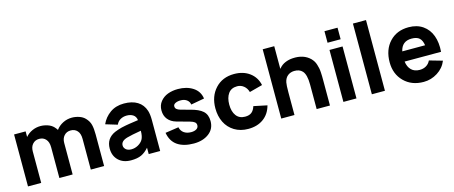

<svg xmlns="http://www.w3.org/2000/svg" viewBox="-46 -1379 4747 2008"><g transform="rotate(-15 2327.0 -375.5)"><path d="M842.8 -523.9Q876.5 -488.8 886.7 -447.3Q897 -405.8 897 -342.8V0H752.9V-332.5Q752.9 -390.6 726.1 -419.9Q699.7 -450.2 654.3 -450.2Q609.9 -450.2 582.5 -418.9Q556.2 -389.2 556.2 -340.8V0H412.6V-332.5Q412.6 -390.1 385.3 -419.9Q358.9 -450.2 313.5 -450.2Q269 -450.2 241.7 -418.9Q215.8 -389.6 215.8 -340.8V0H72.8V-562.5H197.8V-502Q227.5 -537.1 270.5 -556.6Q313.5 -576.2 360.4 -576.2Q399.4 -576.2 438.2 -563.2Q477.1 -550.3 502 -523.9Q520.5 -503.9 528.3 -489.7Q558.1 -530.3 603.8 -553.2Q649.4 -576.2 701.2 -576.2Q740.2 -576.2 779.1 -563.2Q817.9 -550.3 842.8 -523.9Z M1503.9 0H1379.9V-68.8Q1341.3 -24.4 1298.1 -4.4Q1254.9 15.6 1186 15.6Q1101.1 15.6 1050.8 -33Q1000.5 -81.5 1000.5 -160.6Q1000.5 -270.5 1101.6 -315.4Q1119.1 -323.2 1141.1 -330.1Q1163.1 -336.9 1179.9 -341.3Q1196.8 -345.7 1226.6 -351.1Q1256.3 -356.4 1269.5 -358.4Q1282.7 -360.4 1318.6 -365.5Q1354.5 -370.6 1363.3 -372.1Q1357.9 -412.1 1329.8 -430.4Q1301.8 -448.7 1261.2 -448.7Q1222.7 -448.7 1192.4 -431.4Q1162.1 -414.1 1147.5 -380.4L1020.5 -418.9Q1051.3 -488.8 1114 -533.4Q1176.8 -578.1 1265.1 -578.1Q1353.5 -578.1 1411.1 -542.5Q1468.8 -506.8 1491.2 -437.5Q1503.9 -397.5 1503.9 -335.4ZM1344.2 -162.6Q1363.3 -195.3 1363.3 -257.3Q1256.8 -239.3 1210.9 -226.1Q1139.2 -206.5 1139.2 -157.2Q1139.2 -132.3 1159.9 -113.5Q1180.7 -94.7 1219.2 -94.7Q1257.3 -94.7 1292 -114Q1326.7 -133.3 1344.2 -162.6Z M2088.9 -411.6 1943.8 -385.3Q1939.9 -415.5 1915.5 -435.1Q1891.1 -454.6 1853.5 -456.1Q1816.9 -457.5 1792 -445.8Q1767.1 -434.1 1767.1 -413.6Q1767.1 -393.6 1780.3 -382.1Q1793.5 -370.6 1821.3 -362.3Q1862.8 -350.1 1917 -336.4Q2009.8 -313 2052 -274.7Q2094.2 -236.3 2094.2 -166.5Q2094.2 -81.5 2029.5 -33Q1964.8 15.6 1865.7 15.6Q1756.3 15.6 1689.9 -29.8Q1623.5 -75.2 1607.4 -168.9L1752.4 -190.4Q1760.7 -149.9 1791.7 -128.2Q1822.8 -106.4 1869.1 -106.4Q1904.8 -106.4 1927 -120.4Q1949.2 -134.3 1949.2 -160.6Q1949.2 -181.6 1933.6 -194.3Q1918 -207 1885.7 -215.8Q1762.2 -250 1746.1 -254.4Q1689.5 -270.5 1658 -309.3Q1626.5 -348.1 1626.5 -406.2Q1626.5 -461.4 1658.2 -501.2Q1689.9 -541 1739.5 -559.6Q1789.1 -578.1 1849.1 -578.1Q1944.3 -578.1 2011 -534.9Q2077.6 -491.7 2088.9 -411.6Z M2711.4 -390.6 2569.8 -353Q2557.6 -396 2526.6 -420.9Q2495.6 -445.8 2456.1 -445.8Q2391.6 -445.8 2359.4 -400.6Q2327.1 -355.5 2327.1 -281.2Q2327.1 -205.6 2360.4 -161.1Q2393.6 -116.7 2456.1 -116.7Q2502 -116.7 2527.6 -137.7Q2553.2 -158.7 2566.4 -201.2L2711.4 -170.9Q2687.5 -81.5 2620.8 -33Q2554.2 15.6 2456.1 15.6Q2370.6 15.6 2306.6 -23.4Q2242.7 -62.5 2209.7 -129.4Q2176.8 -196.3 2176.8 -281.2Q2176.8 -411.1 2253.9 -494.6Q2331.1 -578.1 2458 -578.1Q2557.1 -578.1 2625 -527.8Q2692.9 -477.5 2711.4 -390.6Z M3280.8 -517.6Q3295.4 -502.9 3306.4 -485.4Q3317.4 -467.8 3324 -445.8Q3330.6 -423.8 3334.5 -405.8Q3338.4 -387.7 3340.1 -360.4Q3341.8 -333 3342 -317.1Q3342.3 -301.3 3342.3 -272V0H3198.2V-265.6Q3198.2 -374 3161.1 -413.6Q3130.4 -447.3 3072.3 -445.8Q3033.7 -444.3 3005.9 -423.8Q2973.6 -399.9 2963.9 -352.1Q2958 -324.7 2958 -244.6V0H2814.9V-750H2939.9V-504.4Q2945.3 -509.8 2947.3 -512.7Q2973.1 -543.5 3011.7 -559.6Q3050.3 -575.7 3092.3 -578.1Q3210.9 -585.9 3280.8 -517.6Z M3487.8 -765.6H3629.4V-640.6H3487.8ZM3487.8 -562.5V0H3629.4V-562.5Z M3795.9 0H3937.5V-765.6H3795.9Z M4215.3 -241.7Q4223.1 -182.1 4256.8 -149.4Q4290.5 -116.7 4346.7 -116.7Q4386.2 -116.7 4416.7 -134.8Q4447.3 -152.8 4463.4 -187.5L4605 -147Q4574.7 -72.3 4505.1 -28.3Q4435.5 15.6 4355 15.6Q4224.1 15.6 4143.1 -65.7Q4062 -147 4062 -273.9Q4062 -410.6 4140.4 -494.4Q4218.8 -578.1 4346.7 -578.1Q4437 -578.1 4499.8 -534.7Q4562.5 -491.2 4590.1 -415.8Q4617.7 -340.3 4609.9 -241.7ZM4346.7 -455.1Q4242.2 -455.1 4219.2 -351.1H4466.3Q4459 -403.8 4431.6 -429.4Q4404.3 -455.1 4346.7 -455.1Z"/></g></svg>

Font: Manrope3 ExtraBold
Style: Bold
Weight: 800
Width: 4
Designer: Mikhail Sharanda
Foundry: Mikhail Sharanda
Version: Version 3.000;PS 003.000;hotconv 1.0.88;makeotf.lib2.5.64775